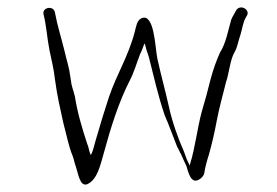

<svg xmlns="http://www.w3.org/2000/svg" viewBox="-20 -523 749 520"><path d="M98 -484C106 -452 107 -423 114 -387C120 -357 125 -341 129 -307C135 -262 143 -229 152 -188C160 -159 166 -126 177 -100C181 -89 181 -84 186 -70C192 -53 196 -17 216 -24C244 -36 252 -77 261 -108C280 -178 302 -248 332 -306C343 -327 351 -355 360 -378C361 -378 367 -394 367 -394C368 -397 370 -403 371 -405C372 -402 372 -404 373 -402C376 -389 379 -381 383 -369C397 -314 408 -264 426 -211C438 -184 449 -152 460 -125C461 -125 469 -106 470 -106C475 -94 480 -84 485 -73C490 -56 497 -25 518 -36C527 -41 532 -48 533 -53C536 -72 540 -86 546 -105C554 -134 561 -163 567 -196C574 -233 584 -267 592 -300C601 -326 603 -362 616 -383C623 -395 626 -415 631 -428C636 -444 638 -463 646 -476C646 -476 649 -482 649 -481C658 -498 629 -513 619 -494C615 -485 609 -478 606 -469C598 -441 592 -406 576 -381C566 -359 557 -334 550 -307C543 -278 535 -250 526 -219C515 -178 508 -122 496 -83C495 -78 494 -78 494 -74C492 -79 489 -85 486 -91L478 -113C462 -149 446 -194 437 -236C427 -281 416 -319 406 -365C400 -396 398 -487 364 -474C350 -468 349 -451 345 -437C328 -371 296 -322 275 -260C263 -223 251 -185 240 -146C235 -130 233 -116 226 -103C226 -104 225 -105 225 -105C220 -117 221 -123 216 -134C203 -174 190 -216 183 -261C178 -283 174 -285 171 -312C167 -343 161 -357 155 -384C147 -417 135 -455 129 -488C126 -510 93 -503 98 -484Z"/></svg>

Font: Photofail
Style: Regular
Weight: 400
Foundry: Cannot Into Space Fonts
Version: Version 0.97